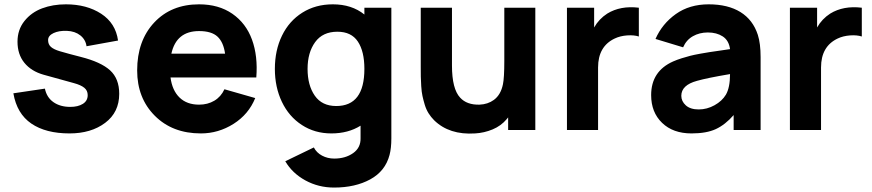

<svg xmlns="http://www.w3.org/2000/svg" viewBox="-20 -598 4009 883"><path d="M522.9 -411.6 377.9 -385.3Q374 -415.5 349.6 -435.1Q325.2 -454.6 287.6 -456.1Q251 -457.5 226.1 -445.8Q201.2 -434.1 201.2 -413.6Q201.2 -393.6 214.4 -382.1Q227.5 -370.6 255.4 -362.3Q296.9 -350.1 351.1 -336.4Q443.8 -313 486.1 -274.7Q528.3 -236.3 528.3 -166.5Q528.3 -81.5 463.6 -33Q398.9 15.6 299.8 15.6Q190.4 15.6 124 -29.8Q57.6 -75.2 41.5 -168.9L186.5 -190.4Q194.8 -149.9 225.8 -128.2Q256.8 -106.4 303.2 -106.4Q338.9 -106.4 361.1 -120.4Q383.3 -134.3 383.3 -160.6Q383.3 -181.6 367.7 -194.3Q352.1 -207 319.8 -215.8Q196.3 -250 180.2 -254.4Q123.5 -270.5 92 -309.3Q60.5 -348.1 60.5 -406.2Q60.5 -461.4 92.3 -501.2Q124 -541 173.6 -559.6Q223.1 -578.1 283.2 -578.1Q378.4 -578.1 445.1 -534.9Q511.7 -491.7 522.9 -411.6Z M764.2 -241.7Q772 -182.1 805.7 -149.4Q839.4 -116.7 895.5 -116.7Q935.1 -116.7 965.6 -134.8Q996.1 -152.8 1012.2 -187.5L1153.8 -147Q1123.5 -72.3 1054 -28.3Q984.4 15.6 903.8 15.6Q772.9 15.6 691.9 -65.7Q610.8 -147 610.8 -273.9Q610.8 -410.6 689.2 -494.4Q767.6 -578.1 895.5 -578.1Q985.8 -578.1 1048.6 -534.7Q1111.3 -491.2 1138.9 -415.8Q1166.5 -340.3 1158.7 -241.7ZM895.5 -455.1Q791 -455.1 768.1 -351.1H1015.1Q1007.8 -403.8 980.5 -429.4Q953.1 -455.1 895.5 -455.1Z M1655.8 -562.5H1779.8V38.6Q1779.8 83.5 1771.5 114.7Q1752 189 1682.9 226.8Q1613.8 264.6 1516.1 264.6Q1444.8 264.6 1384.5 231.7Q1324.2 198.7 1292 143.6L1423.3 80.1Q1436 104.5 1461.4 117.9Q1486.8 131.3 1517.1 131.3Q1568.4 131.3 1604 106.2Q1639.6 81.1 1638.2 36.6V-20Q1581.5 15.6 1503.9 15.6Q1427.7 15.6 1368.2 -23.2Q1308.6 -62 1276.4 -129.6Q1244.1 -197.3 1244.1 -281.2Q1244.1 -366.7 1276.9 -434.1Q1309.6 -501.5 1370.4 -539.8Q1431.2 -578.1 1510.7 -578.1Q1597.7 -578.1 1655.8 -531.2ZM1526.4 -110.4Q1655.8 -110.4 1655.8 -281.2Q1655.8 -361.8 1625.7 -407Q1595.7 -452.1 1531.7 -452.1Q1463.9 -452.1 1429.2 -404.1Q1394.5 -356 1394.5 -281.2Q1394.5 -205.6 1427.7 -158Q1460.9 -110.4 1526.4 -110.4Z M2299.3 -562.5H2441.9V0H2316.9V-58.1Q2313 -54.2 2310.1 -49.8Q2284.2 -19 2245.6 -2.9Q2207 13.2 2165 15.6Q2046.4 23.4 1976.6 -44.9Q1961.9 -59.6 1950.9 -77.1Q1939.9 -94.7 1933.3 -116.7Q1926.8 -138.7 1922.9 -156.7Q1918.9 -174.8 1917.2 -202.1Q1915.5 -229.5 1915.3 -245.4Q1915 -261.2 1915 -290.5V-562.5H2058.6V-296.9Q2058.6 -189 2096.2 -148.9Q2127 -115.2 2185.1 -116.7Q2223.6 -118.2 2251.5 -138.7Q2283.2 -162.1 2293 -210.4Q2299.3 -239.7 2299.3 -317.9Z M2772.9 -535.6Q2833.5 -572.8 2918 -562.5V-430.2Q2895 -437.5 2863.3 -435.1Q2831.5 -432.6 2807.1 -420.9Q2730.5 -384.8 2730.5 -287.6V0H2587.4V-562.5H2712.4V-471.7Q2734.9 -511.2 2772.9 -535.6Z M3478 0H3354V-68.8Q3315.4 -24.4 3272.2 -4.4Q3229 15.6 3160.2 15.6Q3075.2 15.6 3024.9 -33Q2974.6 -81.5 2974.6 -160.6Q2974.6 -270.5 3075.7 -315.4Q3093.3 -323.2 3115.2 -330.1Q3137.2 -336.9 3154.1 -341.3Q3170.9 -345.7 3200.7 -351.1Q3230.5 -356.4 3243.7 -358.4Q3256.8 -360.4 3292.7 -365.5Q3328.6 -370.6 3337.4 -372.1Q3332 -412.1 3304 -430.4Q3275.9 -448.7 3235.4 -448.7Q3196.8 -448.7 3166.5 -431.4Q3136.2 -414.1 3121.6 -380.4L2994.6 -418.9Q3025.4 -488.8 3088.1 -533.4Q3150.9 -578.1 3239.3 -578.1Q3327.6 -578.1 3385.3 -542.5Q3442.9 -506.8 3465.3 -437.5Q3478 -397.5 3478 -335.4ZM3318.4 -162.6Q3337.4 -195.3 3337.4 -257.3Q3231 -239.3 3185.1 -226.1Q3113.3 -206.5 3113.3 -157.2Q3113.3 -132.3 3134 -113.5Q3154.8 -94.7 3193.4 -94.7Q3231.4 -94.7 3266.1 -114Q3300.8 -133.3 3318.4 -162.6Z M3798.3 -535.6Q3858.9 -572.8 3943.4 -562.5V-430.2Q3920.4 -437.5 3888.7 -435.1Q3856.9 -432.6 3832.5 -420.9Q3755.9 -384.8 3755.9 -287.6V0H3612.8V-562.5H3737.8V-471.7Q3760.3 -511.2 3798.3 -535.6Z"/></svg>

Font: Manrope3 ExtraBold
Style: Bold
Weight: 800
Width: 4
Designer: Mikhail Sharanda
Foundry: Mikhail Sharanda
Version: Version 3.000;PS 003.000;hotconv 1.0.88;makeotf.lib2.5.64775